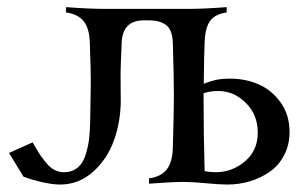

<svg xmlns="http://www.w3.org/2000/svg" viewBox="-20 -508 845 531"><path d="M156.2 -31.7Q178.7 -31.7 193.8 -43.7Q209 -55.7 216.3 -78.4Q223.6 -101.1 226.3 -123.3Q229 -145.5 229.5 -176.8Q229.5 -191.9 230 -212.4Q230.5 -232.9 230.7 -250.7Q231 -268.6 231 -288.6Q231 -304.2 230.5 -324Q230 -343.8 229.2 -363Q228.5 -382.3 228.5 -388.2Q227.5 -428.7 211.9 -448.7Q196.3 -468.8 162.6 -473.6V-488.3Q226.1 -483.4 272.5 -483.4H502Q543.5 -483.4 606.9 -488.3V-473.6Q573.7 -468.8 560.3 -449.2Q546.9 -429.7 545.9 -388.2Q544.4 -361.3 543.5 -276.4Q543.9 -276.4 550 -278.8Q556.2 -281.2 561.3 -282.7Q566.4 -284.2 575 -286.4Q583.5 -288.6 594.2 -289.6Q605 -290.5 616.7 -290.5Q658.7 -290.5 695.3 -274.7Q731.9 -258.8 756.3 -224.4Q780.8 -189.9 780.8 -143.1Q780.8 -107.4 765.9 -78.9Q751 -50.3 726.1 -33Q701.2 -15.6 671.1 -6.6Q641.1 2.4 608.4 2.4Q588.9 2.4 549.8 -1.2Q510.7 -4.9 488.8 -4.9Q455.6 -4.9 392.1 0V-14.6Q425.8 -19.5 441.4 -39.6Q457 -59.6 458 -100.1Q460.9 -193.8 460.9 -244.1Q460.9 -294.4 458 -388.2Q457 -425.3 439.7 -438.5Q422.4 -451.7 392.1 -451.7H377.4Q318.4 -451.7 316.4 -388.2Q313.5 -317.9 313.5 -305.7Q313.5 -294.4 313.7 -263.4Q314 -232.4 314 -231.4Q314 -172.9 295.4 -120.6Q276.9 -68.4 237.5 -33Q198.2 2.4 146 2.4Q127 2.4 97.9 -3.9Q68.8 -10.3 44.9 -19.5Q6.8 -81.5 4.9 -85L70.3 -114.3Q71.8 -111.8 79.8 -97.9Q87.9 -84 94 -75.4Q100.1 -66.9 109.9 -55.2Q119.6 -43.5 131.6 -37.6Q143.6 -31.7 156.2 -31.7ZM545.9 -34.7Q560.5 -31.7 576.7 -31.7Q622.1 -31.7 657.5 -61.8Q692.9 -91.8 692.9 -141.1Q692.9 -190.9 659.7 -223.6Q626.5 -256.3 584.5 -256.3Q559.6 -256.3 543 -250V-244.1Q543 -132.8 545.9 -34.7Z"/></svg>

Font: Flanker
Style: Regular
Weight: 400
Designer: Flanker
Foundry: Flanker
Version: Version 2.027